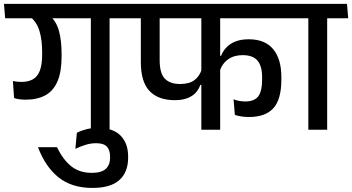

<svg xmlns="http://www.w3.org/2000/svg" viewBox="-40 -654 1776 968"><path d="M512.5 -587.5H418V0H512.5ZM371.5 -562H619L613 -634.5H365.5ZM-14 -562H591L585 -634.5H-20ZM212.5 -573H109Q145.5 -543 159 -497.8Q172.5 -452.5 172.5 -391V-379.5Q172.5 -328 160.8 -297.5Q149 -267 125.5 -254Q102 -241 67.5 -241Q55.5 -241 45.2 -242.2Q35 -243.5 25 -245.5L31 -160Q42 -155.5 57.5 -153.5Q73 -151.5 89.5 -151.5Q148 -151.5 188.5 -173.5Q229 -195.5 249.8 -243.8Q270.5 -292 270.5 -370V-382Q270.5 -449 257.5 -497.2Q244.5 -545.5 212.5 -573Z M247 88H151.5Q189 187.5 255.5 240.5Q322 293.5 425.5 293.5Q517.5 293.5 561.8 253.8Q606 214 606 141V135Q606 68.5 568 29.8Q530 -9 455 -9Q421.5 -9 395.8 -2.5Q370 4 347.5 15.5L340 96.5Q365.5 84 392 76Q418.5 68 445 68Q482.5 68 498.8 85.2Q515 102.5 515 137V141Q515 177.5 493.2 197.5Q471.5 217.5 423 217.5Q361 217.5 319.5 184.5Q278 151.5 247 88Z M583 -562H1449.5L1444 -634.5H577ZM840.5 -149Q878 -149 904 -158.8Q930 -168.5 946 -185.8Q962 -203 970 -226H980L977.5 -305.5Q966.5 -270 940.5 -250.2Q914.5 -230.5 867.5 -230.5Q817 -230.5 791 -257.5Q765 -284.5 765 -351V-587H670V-342Q670 -240.5 714.2 -194.8Q758.5 -149 840.5 -149ZM1183 -376Q1235 -376 1258.2 -348.5Q1281.5 -321 1281.5 -265V-255Q1281.5 -193.5 1261.8 -168Q1242 -142.5 1196.5 -142.5Q1180 -142.5 1164.8 -145.5Q1149.5 -148.5 1137.5 -153.5L1144 -75Q1157.5 -70 1176.2 -67Q1195 -64 1215 -64Q1297.5 -64 1338 -108.2Q1378.5 -152.5 1378.5 -252.5V-265.5Q1378.5 -356.5 1337.2 -406.2Q1296 -456 1214.5 -456Q1176.5 -456 1148.8 -445.5Q1121 -435 1102.5 -416Q1084 -397 1074.5 -372.5H1063.5L1066.5 -292.5Q1079.5 -333 1109.5 -354.5Q1139.5 -376 1183 -376ZM1070 -587.5H975V0H1070Z M1609.5 0V-587.5H1514.5V0ZM1715.5 -562 1709.5 -634.5H1407.5L1415 -562Z"/></svg>

Font: Anek Devanagari Medium Medium
Style: Regular
Weight: 500
Version: Version 1.003